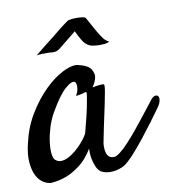

<svg xmlns="http://www.w3.org/2000/svg" viewBox="-86 -653 674 732"><g transform="rotate(-10 250.5 -286.5)"><path d="M501 -194.3Q487.3 -174.8 465.8 -146Q444.3 -117.2 421.4 -88.4Q398.4 -59.6 376.5 -35.6Q354.5 -11.7 339.8 -2Q330.1 3.9 317.4 7.8Q304.7 11.7 291.5 12.7Q278.3 13.7 266.6 11.2Q254.9 8.8 246.1 2.9Q237.3 -3.9 231.4 -16.6Q226.6 -27.3 222.2 -44.9Q217.8 -62.5 218.8 -88.9Q195.3 -49.8 167 -28.8Q138.7 -7.8 113.3 2Q84 12.7 54.7 14.6Q41 14.6 25.4 5.4Q9.8 -3.9 -1 -23.9Q-11.7 -43.9 -14.6 -75.7Q-17.6 -107.4 -6.8 -151.4Q6.8 -210.9 36.6 -259.8Q66.4 -308.6 101.6 -343.3Q136.7 -377.9 170.9 -395.5Q205.1 -413.1 227.5 -411.1Q253.9 -406.2 270.5 -395.5Q284.2 -385.7 288.6 -366.7Q293 -347.7 272.5 -316.4Q286.1 -319.3 295.4 -320.3Q304.7 -321.3 309.6 -321.3Q315.4 -321.3 317.4 -320.3Q318.4 -318.4 318.4 -312Q318.4 -305.7 315.4 -289.1Q312.5 -272.5 306.6 -244.1Q300.8 -215.8 291 -170.9Q289.1 -162.1 287.6 -154.8Q286.1 -147.5 284.7 -140.1Q283.2 -132.8 281.2 -123Q279.3 -113.3 276.4 -98.6Q275.4 -89.8 275.9 -79.6Q276.4 -69.3 279.3 -60.5Q282.2 -51.8 288.6 -46.4Q294.9 -41 306.6 -41Q316.4 -41 332 -53.2Q347.7 -65.4 365.2 -84.5Q382.8 -103.5 401.9 -126.5Q420.9 -149.4 437.5 -170.9Q454.1 -192.4 467.3 -209Q480.5 -225.6 486.3 -233.4Q494.1 -242.2 502 -243.7Q509.8 -245.1 513.7 -239.3Q517.6 -233.4 515.1 -221.7Q512.7 -210 501 -194.3ZM214.8 -151.4Q219.7 -170.9 226.6 -197.3Q233.4 -223.6 238.3 -248Q243.2 -272.5 245.6 -288.6Q248 -304.7 244.1 -303.7Q239.3 -302.7 233.4 -300.8Q228.5 -298.8 220.7 -297.9Q212.9 -296.9 205.1 -294.9Q212.9 -310.5 214.4 -320.8Q215.8 -331.1 214.8 -336.9Q213.9 -343.8 210.9 -347.7Q200.2 -356.4 173.3 -333.5Q146.5 -310.5 111.3 -249Q96.7 -223.6 87.9 -194.8Q79.1 -166 75.7 -140.6Q72.3 -115.2 74.2 -96.2Q76.2 -77.1 82 -71.3Q92.8 -60.5 106.4 -61Q120.1 -61.5 134.3 -68.8Q148.4 -76.2 162.6 -87.9Q176.8 -99.6 188 -112.3Q199.2 -125 206.5 -135.7Q213.9 -146.5 214.8 -151.4ZM328.1 -518.6Q336.9 -503.9 344.7 -493.7Q352.5 -483.4 365.2 -477.5Q357.4 -472.7 347.2 -471.7Q336.9 -470.7 327.1 -470.7Q316.4 -470.7 303.7 -472.7Q294.9 -473.6 287.6 -477.1Q280.3 -480.5 273.4 -487.3Q266.6 -494.1 259.8 -505.9Q252.9 -517.6 244.1 -536.1Q244.1 -537.1 243.7 -537.6Q243.2 -538.1 243.2 -539.1Q207 -509.8 193.4 -499Q179.7 -488.3 177.7 -486.3Q162.1 -472.7 146 -474.6Q129.9 -476.6 117.2 -475.6H105.5Q100.6 -475.6 94.7 -475.1Q88.9 -474.6 84 -473.6Q88.9 -477.5 100.6 -487.3Q112.3 -497.1 125 -506.8Q139.6 -517.6 156.2 -531.2Q162.1 -536.1 171.9 -543.9Q181.6 -551.8 191.4 -559.6Q201.2 -567.4 210 -573.7Q218.8 -580.1 221.7 -582Q224.6 -585 235.4 -586.4Q246.1 -587.9 258.3 -587.9Q270.5 -587.9 280.8 -586.4Q291 -585 293 -581.1Q294.9 -578.1 299.8 -569.3Q304.7 -560.5 310.1 -550.3Q315.4 -540 320.8 -531.2Q326.2 -522.5 328.1 -518.6Z"/></g></svg>

Font: Satisfy
Style: Regular
Weight: 400
Designer: Font Diner, Inc
Foundry: Font Diner, Inc
Version: Version 1.001